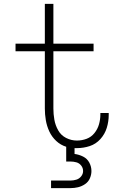

<svg xmlns="http://www.w3.org/2000/svg" viewBox="-20 -755 616 989"><path d="M243 214H343Q363 214 382 209.5Q401 205 418 193.5Q435 182 443 163.5Q451 145 451 126Q451 103 440 82.5Q429 62 408 51.5Q387 41 364 38V8Q370 8 376 8Q410 8 442 -2.5Q474 -13 497 -38.5Q520 -64 530 -96.5Q540 -129 540 -163Q540 -168 540 -173H497Q497 -169 497 -165Q497 -140 490 -115Q483 -90 466.5 -69.5Q450 -49 426 -40Q402 -31 376 -31Q347 -31 320.5 -44.5Q294 -58 279.5 -84Q265 -110 260 -138.5Q255 -167 255 -196V-491H462V-530H255V-735H211V-530H60V-491H211V-196Q211 -166 216 -136Q221 -106 234 -78Q247 -50 269.5 -29Q292 -8 321 1V77H343Q358 77 373 81Q388 85 398 97.5Q408 110 408 126Q408 141 398 153.5Q388 166 373 170.5Q358 175 343 175H243Z"/></svg>

Font: Iosevka Sparkle Extralight
Style: Regular
Weight: 200
Designer: Belleve Invis
Foundry: Belleve Invis
Version: Version 4.5.0; ttfautohint (v1.8.3)